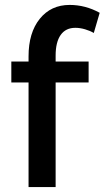

<svg xmlns="http://www.w3.org/2000/svg" viewBox="-20 -760 425 780"><path d="M96 0V-425H26V-510H96V-531Q96 -627 141.5 -683.5Q187 -740 263 -740Q327 -740 385 -708L361 -626Q346 -635 325.5 -641Q305 -647 286 -647Q247 -647 226.5 -618Q206 -589 206 -534V-510H340V-425H206V0Z"/></svg>

Font: Raleway SemiBold
Style: Regular
Weight: 600
Designer: Matt McInerney, Pablo Impallari, Rodrigo Fuenzalida
Foundry: Matt McInerney, Pablo Impallari, Rodrigo Fuenzalida
Version: Version 4.026